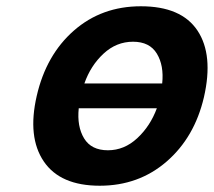

<svg xmlns="http://www.w3.org/2000/svg" viewBox="-20 -569 682 612"><path d="M429 -549Q558 -549 609.5 -471.5Q661 -394 630 -259Q600 -131 511 -54Q422 23 298 23Q172 23 119.5 -54.5Q67 -132 97 -263Q127 -394 215.5 -471.5Q304 -549 429 -549ZM497 -303Q503 -360 480 -398Q457 -436 404 -436Q351 -436 310 -398Q269 -360 249 -303ZM231 -224Q225 -166 248 -128Q271 -90 324 -90Q376 -90 417.5 -128.5Q459 -167 480 -224Z"/></svg>

Font: Miedinger
Style: Bold-Italic
Weight: 700
Italic angle: -13°
Version: Version 001.000